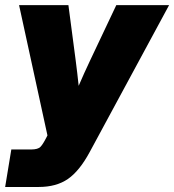

<svg xmlns="http://www.w3.org/2000/svg" viewBox="-35 -536 689 760"><path d="M-14.6 204.1 9.8 55.7H87.9Q115.2 55.7 125.2 45.2Q135.3 34.7 148.9 7.8L152.8 0L40.5 -515.6H235.8L264.6 -296.9Q268.1 -272 270.8 -246.8Q273.4 -221.7 276.4 -196.3Q287.1 -221.7 298.6 -246.8Q310.1 -272 321.8 -296.9L425.3 -515.6H634.3L320.3 65.4Q279.8 140.6 233.9 172.4Q188 204.1 118.2 204.1Z"/></svg>

Font: Inter Display Black
Style: Italic
Weight: 900
Italic angle: -9.39999°
Designer: Rasmus Andersson
Foundry: rsms
Version: Version 4.000;git-a52131595